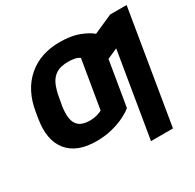

<svg xmlns="http://www.w3.org/2000/svg" viewBox="-195 -954 1400 1375"><g transform="rotate(-30 505.0 -266.5)"><path d="M1009.8 -727.5 855.5 204.1H673.8L790 -496.1L704.6 -458L672.9 -267.6L671.9 -261.7L642.6 -86.9Q619.1 -66.9 575 -44.4Q530.8 -22 470.2 -6.1Q409.7 9.8 336.9 9.8Q176.8 9.8 102.3 -81.3Q27.8 -172.4 54.7 -336.9L61 -374L63.5 -390.6Q90.8 -555.7 195.6 -646.5Q300.3 -737.3 460.9 -737.3Q555.7 -737.3 620.4 -711.9Q685.1 -686.5 717.3 -658.2L874 -727.5ZM486.3 -258.8 537.1 -562.5Q521.5 -575.2 495.8 -580.3Q470.2 -585.4 444.3 -585Q381.3 -585.4 344.5 -562.5Q307.6 -539.6 288.3 -496.1Q269 -452.6 258.8 -390.6L256.8 -378.9L255.9 -373L250 -339.8H249.5L249 -336.9Q239.7 -278.8 245.8 -234.9Q252 -190.9 281 -166.5Q310.1 -142.1 369.1 -141.6Q403.8 -142.1 430.2 -149.9Q456.5 -157.7 470.7 -166Z"/></g></svg>

Font: Inter Black
Style: Italic
Weight: 900
Italic angle: -9.39999°
Designer: Rasmus Andersson
Foundry: rsms
Version: Version 4.000;git-a52131595